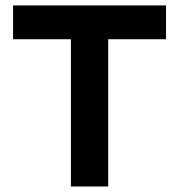

<svg xmlns="http://www.w3.org/2000/svg" viewBox="-20 -674 646 694"><path d="M27.3 -654.3V-532.2H236.3V0H371.1V-532.2H580.1V-654.3Z"/></svg>

Font: Sen-gleads
Style: Bold
Weight: 700
Designer: Kosal Sen, Philatype
Foundry: Philatype
Version: Version 1.004; ttfautohint (v1.8.3)